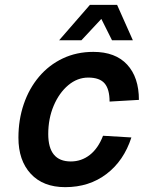

<svg xmlns="http://www.w3.org/2000/svg" viewBox="-20 -760 640 792"><path d="M249 12Q158 12 107 -43Q56 -98 56 -192Q56 -266 78 -330.5Q100 -395 141 -443.5Q182 -492 239 -519Q296 -546 365 -546Q456 -546 504.5 -493.5Q553 -441 553 -348L432 -341Q432 -392 411.5 -416Q391 -440 344 -440Q299 -440 261.5 -408.5Q224 -377 201.5 -324Q179 -271 179 -207Q179 -94 272 -94Q316 -94 350.5 -121Q385 -148 405 -200L522 -193Q491 -97 419.5 -42.5Q348 12 249 12ZM224 -594 351 -740H463L528 -594H442L398 -682L316 -594Z"/></svg>

Font: Geist Mono SemiBold
Style: Italic
Weight: 600
Italic angle: -12°
Monospace: yes
Designer: Basement.studio, Andrés Briganti, Mateo Zaragoza
Foundry: Basement.studio, Vercel, Andrés Briganti, Guido Ferreyra, Mateo Zaragoza
Version: Version 1.500; ttfautohint (v1.8.4.7-5d5b)